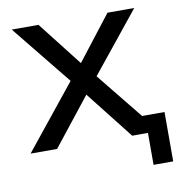

<svg xmlns="http://www.w3.org/2000/svg" viewBox="-74 -571 724 770"><g transform="rotate(-10 288.0 -186.5)"><path d="M490 130V0H452V-71H570V130ZM12 0 239 -282V-237L24 -503H133L290 -302H258L414 -503H523L310 -239V-280L536 0H426L257 -215H290L120 0Z"/></g></svg>

Font: Mulish Medium
Style: Regular
Weight: 500
Designer: Vernon Adams
Foundry: Vernon Adams
Version: Version 3.603; ttfautohint (v1.8.3)